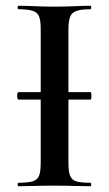

<svg xmlns="http://www.w3.org/2000/svg" viewBox="-20 -645 379 665"><path d="M44 -300Q41 -300 40 -306.5Q39 -313 40 -319.5Q41 -326 44 -326H293Q296 -326 296.5 -319.5Q297 -313 296.5 -306.5Q296 -300 293 -300ZM217 -81Q217 -52 222.5 -37Q228 -22 244 -17Q260 -12 293 -12Q296 -12 296 -6Q296 0 293 0Q268 0 237 -1Q206 -2 168 -2Q133 -2 101 -1Q69 0 44 0Q41 0 41 -6Q41 -12 44 -12Q76 -12 93 -17Q110 -22 115.5 -37Q121 -52 121 -81V-544Q121 -573 115.5 -587.5Q110 -602 93 -607.5Q76 -613 44 -613Q41 -613 41 -619Q41 -625 44 -625Q69 -625 101 -623.5Q133 -622 168 -622Q206 -622 237.5 -623.5Q269 -625 293 -625Q296 -625 296 -619Q296 -613 293 -613Q261 -613 244.5 -607Q228 -601 222.5 -586Q217 -571 217 -542Z"/></svg>

Font: Cormorant SemiBold
Style: Regular
Weight: 600
Designer: Christian Thalmann (Catharsis Fonts)
Foundry: Catharsis Fonts
Version: Version 4.000